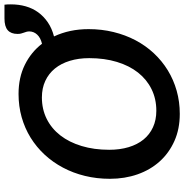

<svg xmlns="http://www.w3.org/2000/svg" viewBox="-2 -834 844 880"><g transform="rotate(-90 420.0 -394.0)"><path d="M352.5 -99.5Q407 -99.5 451.5 -121.5Q496 -143.5 527.5 -183.5Q559 -223.5 576.2 -280.2Q593.5 -337 593.5 -407Q593.5 -456 581.2 -496Q569 -536 545.8 -564.5Q522.5 -593 489 -608.5Q455.5 -624 413.5 -624Q359.5 -624 315.2 -602Q271 -580 239.5 -539.5Q208 -499 190.8 -442Q173.5 -385 173.5 -315.5Q173.5 -266.5 185.5 -226.5Q197.5 -186.5 220.5 -158.2Q243.5 -130 276.8 -114.8Q310 -99.5 352.5 -99.5ZM838.5 -795.5Q839.5 -790 839.8 -780.8Q840 -771.5 840 -766Q840 -730 831 -698.2Q822 -666.5 803.5 -641Q785 -615.5 757.5 -596.8Q730 -578 693 -568.5Q726.5 -497.5 726.5 -410Q726.5 -350 713.2 -295.8Q700 -241.5 675.5 -195Q651 -148.5 616 -111Q581 -73.5 537.8 -47Q494.5 -20.5 444 -6.2Q393.5 8 338 8Q269 8 214 -16.5Q159 -41 120.2 -84Q81.5 -127 61 -185.5Q40.5 -244 40.5 -312.5Q40.5 -372.5 53.8 -426.8Q67 -481 91.8 -527.5Q116.5 -574 151.2 -611.5Q186 -649 229.2 -675.8Q272.5 -702.5 323 -716.8Q373.5 -731 429.5 -731Q504.5 -731 562.8 -702.2Q621 -673.5 659.5 -623.5Q687 -630 701.5 -645.8Q716 -661.5 716 -682Q716 -689 714.2 -695Q712.5 -701 710.2 -707Q708 -713 706.2 -719.8Q704.5 -726.5 704.5 -735.5Q704.5 -765.5 721.5 -780.5Q738.5 -795.5 775.5 -795.5Z"/></g></svg>

Font: Lato 2
Style: Bold Italic
Weight: 700
Italic angle: -7°
Designer: Lukasz Dziedzic with Adam Twardoch and Botio Nikoltchev
Foundry: tyPoland Lukasz Dziedzic
Version: Version 2.015; 2015-08-06; http://www.latofonts.com/